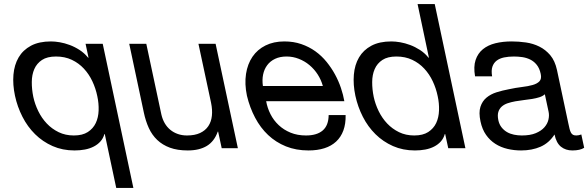

<svg xmlns="http://www.w3.org/2000/svg" viewBox="-20 -734 2914 951"><path d="M555.7 196.8 499 -69.8H497.1Q491.2 -48.8 477.5 -33.4Q463.9 -18.1 444.3 -8.1Q424.8 2 400.6 6.6Q376.5 11.2 349.1 11.2Q289.6 11.2 240.5 -10.5Q191.4 -32.2 153.8 -69.3Q116.2 -106.4 91.1 -155.8Q65.9 -205.1 54.2 -259.8Q42.5 -314.9 46.6 -364Q50.8 -413.1 72.3 -449.7Q93.8 -486.3 133.5 -507.6Q173.3 -528.8 232.4 -528.8Q252 -528.8 276.1 -524.7Q300.3 -520.5 325.2 -511.2Q350.1 -502 374 -486.6Q397.9 -471.2 416.5 -448.2H418.5L403.8 -517.1H488.8L640.6 196.8ZM145 -253.9Q152.8 -217.8 169.7 -183.3Q186.5 -148.9 211.7 -122.3Q236.8 -95.7 270.5 -79.3Q304.2 -63 345.7 -63Q388.7 -63 415 -80.1Q441.4 -97.2 454.3 -124.5Q467.3 -151.9 468.5 -187Q469.7 -222.2 461.9 -257.8Q454.1 -295.9 437.5 -331.3Q420.9 -366.7 395.5 -394Q370.1 -421.4 335.7 -437.7Q301.3 -454.1 257.3 -454.1Q213.9 -454.1 188 -437Q162.1 -419.9 149.9 -391.8Q137.7 -363.8 137.5 -327.9Q137.2 -292 145 -253.9Z M1078.1 0 1060.5 -82H1058.6Q1041.5 -33.7 1004.4 -11.2Q967.3 11.2 910.2 11.2Q858.9 11.2 821.8 -2.4Q784.7 -16.1 758.8 -40.8Q732.9 -65.4 717 -100.1Q701.2 -134.8 692.4 -176.8L620.1 -517.1H704.6L779.3 -167Q784.7 -143.1 795.9 -123.8Q807.1 -104.5 823.5 -91.1Q839.8 -77.6 860.8 -70.3Q881.8 -63 906.2 -63Q944.8 -63 970.9 -75.2Q997.1 -87.4 1011.7 -109.1Q1026.4 -130.9 1029.5 -160.4Q1032.7 -189.9 1025.4 -225.1L962.9 -517.1H1047.9L1158.2 0Z M1691.9 -164.1Q1692.9 -120.6 1680.7 -87.6Q1668.5 -54.7 1644.8 -32.7Q1621.1 -10.7 1586.7 0.2Q1552.2 11.2 1508.3 11.2Q1446.3 11.2 1396.2 -9Q1346.2 -29.3 1308.1 -65.2Q1270 -101.1 1243.7 -150.9Q1217.3 -200.7 1203.1 -259.8Q1190.9 -318.4 1198.5 -367.7Q1206.1 -417 1230.5 -452.9Q1254.9 -488.8 1295.2 -508.8Q1335.4 -528.8 1388.2 -528.8Q1434.1 -528.8 1472.4 -515.6Q1510.7 -502.4 1542 -480Q1573.2 -457.5 1597.4 -427.7Q1621.6 -397.9 1639.4 -365.2Q1657.2 -332.5 1668.7 -298.3Q1680.2 -264.2 1685.5 -232.9H1298.3Q1304.2 -199.2 1319.8 -168.5Q1335.4 -137.7 1360.4 -114.3Q1385.3 -90.8 1419.2 -76.9Q1453.1 -63 1495.6 -63Q1549.8 -63 1578.6 -87.9Q1607.4 -112.8 1607.9 -164.1ZM1579.1 -308.1Q1570.8 -338.4 1553.7 -365Q1536.6 -391.6 1512.9 -411.4Q1489.3 -431.2 1460.2 -442.6Q1431.2 -454.1 1399.4 -454.1Q1366.7 -454.1 1342.5 -442.6Q1318.4 -431.2 1303.5 -411.1Q1288.6 -391.1 1283.2 -364.7Q1277.8 -338.4 1282.2 -308.1Z M2200.2 0 2185.1 -69.8H2183.1Q2177.2 -48.8 2163.6 -33.4Q2149.9 -18.1 2130.4 -8.1Q2110.8 2 2086.7 6.6Q2062.5 11.2 2035.2 11.2Q1975.6 11.2 1926.5 -10.5Q1877.4 -32.2 1839.8 -69.3Q1802.2 -106.4 1777.1 -155.8Q1752 -205.1 1740.2 -259.8Q1728.5 -314.9 1732.7 -364Q1736.8 -413.1 1758.3 -449.7Q1779.8 -486.3 1819.6 -507.6Q1859.4 -528.8 1918.5 -528.8Q1938 -528.8 1962.2 -524.7Q1986.3 -520.5 2011.2 -511.2Q2036.1 -502 2060.1 -486.6Q2084 -471.2 2102.5 -448.2H2104.5L2048.3 -713.9H2133.3L2285.2 0ZM1831.1 -253.9Q1838.9 -217.8 1855.7 -183.3Q1872.6 -148.9 1897.7 -122.3Q1922.9 -95.7 1956.5 -79.3Q1990.2 -63 2031.7 -63Q2074.7 -63 2101.1 -80.1Q2127.4 -97.2 2140.4 -124.5Q2153.3 -151.9 2154.5 -187Q2155.8 -222.2 2147.9 -257.8Q2140.1 -295.9 2123.5 -331.3Q2106.9 -366.7 2081.5 -394Q2056.2 -421.4 2021.7 -437.7Q1987.3 -454.1 1943.4 -454.1Q1899.9 -454.1 1874 -437Q1848.1 -419.9 1835.9 -391.8Q1823.7 -363.8 1823.5 -327.9Q1823.2 -292 1831.1 -253.9Z M2678.7 -267.1Q2668.5 -257.8 2651.9 -252.4Q2635.3 -247.1 2615.5 -243.9Q2595.7 -240.7 2574.2 -238.3Q2552.7 -235.8 2532.5 -232.2Q2512.2 -228.5 2494.6 -222.7Q2477.1 -216.8 2465.1 -206.1Q2453.1 -195.3 2448.2 -179.2Q2443.4 -163.1 2448.2 -139.2Q2452.6 -118.2 2464.1 -103.5Q2475.6 -88.9 2491.2 -79.8Q2506.8 -70.8 2525.9 -66.9Q2544.9 -63 2564.5 -63Q2606.4 -63 2633.8 -74.5Q2661.1 -85.9 2676.5 -103.5Q2691.9 -121.1 2696.5 -141.6Q2701.2 -162.1 2697.3 -180.2ZM2873.5 -2Q2853 11.2 2814.9 11.2Q2781.7 11.2 2758.5 -7.3Q2735.4 -25.9 2726.6 -67.9Q2699.7 -25.9 2657.5 -7.3Q2615.2 11.2 2561 11.2Q2525.9 11.2 2493.2 3.4Q2460.4 -4.4 2433.6 -21.5Q2406.7 -38.6 2387.5 -65.9Q2368.2 -93.3 2359.9 -132.8Q2350.6 -176.8 2359.6 -204.8Q2368.7 -232.9 2389.4 -250.2Q2410.2 -267.6 2439.5 -276.9Q2468.8 -286.1 2500.5 -292Q2534.2 -299.3 2564.9 -303Q2595.7 -306.6 2618.2 -313Q2640.6 -319.3 2652.1 -331.5Q2663.6 -343.8 2658.2 -368.2Q2652.3 -396 2638.4 -413.1Q2624.5 -430.2 2606 -439.2Q2587.4 -448.2 2566.4 -451.2Q2545.4 -454.1 2525.4 -454.1Q2498.5 -454.1 2476.6 -449.5Q2454.6 -444.8 2439.9 -433.6Q2425.3 -422.4 2418.9 -403.6Q2412.6 -384.8 2417.5 -356H2333Q2324.7 -403.8 2335.7 -436.8Q2346.7 -469.7 2371.8 -490.2Q2397 -510.7 2433.8 -519.8Q2470.7 -528.8 2514.2 -528.8Q2549.3 -528.8 2585 -523.7Q2620.6 -518.6 2651.6 -503.2Q2682.6 -487.8 2705.8 -460.2Q2729 -432.6 2738.8 -387.2L2795.4 -121.1Q2798.3 -106 2801.3 -95Q2804.2 -84 2808.1 -76.9Q2812 -69.8 2818.1 -66.4Q2824.2 -63 2834.5 -63Q2839.8 -63 2846.2 -64.2Q2852.5 -65.4 2859.4 -67.9Z"/></svg>

Font: XB Khoramshahr
Style: Oblique
Weight: 400
Italic angle: 12°
Designer: Behnam
Foundry: Irmug
Version: Version 8.005 2009